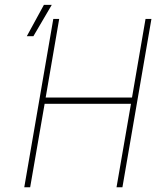

<svg xmlns="http://www.w3.org/2000/svg" viewBox="-20 -791 676 811"><path d="M497.1 0H472.2L533.2 -352.5H168.5L107.4 0H82.5L205.1 -710.9H230L172.9 -378.9H537.6L594.7 -710.9H619.6ZM165.5 -770.5H198.7L121.1 -638.2H93.3Z"/></svg>

Font: Roboto Mono Thin
Style: Italic
Weight: 250
Designer: Google
Version: Version 2.000985; 2015; ttfautohint (v1.3)